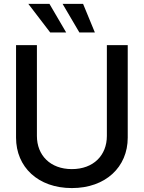

<svg xmlns="http://www.w3.org/2000/svg" viewBox="-20 -961 744 993"><path d="M351.6 11.7C526.4 11.7 640.6 -97.2 640.6 -249V-727.5H532.7V-257.8C532.7 -158.2 463.9 -86.4 351.6 -86.4C239.7 -86.4 170.9 -158.2 170.9 -257.8V-727.5H63V-249C63 -97.2 176.8 11.7 351.6 11.7ZM126.5 -940.9 239.7 -793H322.3L235.8 -940.9ZM303.7 -940.9 390.6 -793H470.7L409.7 -940.9Z"/></svg>

Font: Inteeer Medium
Style: Regular
Weight: 500
Designer: Rasmus Andersson
Foundry: rsms
Version: Version 4.001;Glyphs 3.4 (3402)